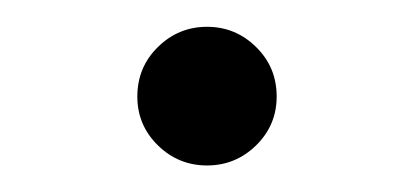

<svg xmlns="http://www.w3.org/2000/svg" viewBox="-20 -567 311 144"><path d="M135.3 -442.9Q113.8 -442.9 98.4 -458Q83 -473.1 83 -494.6Q83 -516.6 98.4 -531.7Q113.8 -546.9 135.3 -546.9Q156.7 -546.9 172.1 -531.7Q187.5 -516.6 187.5 -494.6Q187.5 -473.1 172.1 -458Q156.7 -442.9 135.3 -442.9Z"/></svg>

Font: Inter 17pt Light
Style: Regular
Weight: 300
Version: Version 4.001;git-66647c0bb